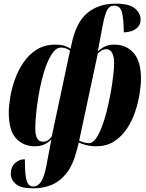

<svg xmlns="http://www.w3.org/2000/svg" viewBox="-20 -790 799 1050"><path d="M162 240Q93 240 66 216Q39 192 39 159Q39 124 61.5 102.5Q84 81 116 81Q116 141 120.5 173Q125 205 135.5 217.5Q146 230 162 230Q187 230 204.5 204Q222 178 234 115L261 -28Q246 -12 224 -1Q202 10 170 10Q108 10 68 -33Q28 -76 28 -175Q28 -211 36 -259Q44 -307 62 -357Q80 -407 109.5 -450Q139 -493 182 -519.5Q225 -546 284 -546Q312 -546 331.5 -540Q351 -534 366 -523L370 -543Q395 -667 457 -718.5Q519 -770 611 -770Q688 -770 718.5 -743.5Q749 -717 749 -684Q749 -658 734 -642Q719 -626 698 -619.5Q677 -613 657 -613Q656 -693 646 -726Q636 -759 604 -759Q579 -759 566 -735Q553 -711 541 -648L515 -509Q532 -525 553 -535.5Q574 -546 605 -546Q671 -546 711 -500Q751 -454 751 -360Q751 -325 743.5 -277.5Q736 -230 719.5 -180Q703 -130 674.5 -87Q646 -44 604.5 -17Q563 10 505 10Q477 10 451 3.5Q425 -3 411 -11L399 35Q379 113 343 158Q307 203 261 221.5Q215 240 162 240ZM216 -15Q243 -15 263 -44L363 -513Q350 -523 336.5 -526.5Q323 -530 314 -530Q291 -530 272 -506Q253 -482 237 -442.5Q221 -403 209 -354.5Q197 -306 189 -256Q181 -206 177 -162.5Q173 -119 173 -89Q173 -49 184 -32Q195 -15 216 -15ZM467 -7Q486 -7 503.5 -31Q521 -55 536.5 -95Q552 -135 564 -183.5Q576 -232 585 -281.5Q594 -331 599 -374.5Q604 -418 604 -446Q604 -479 593.5 -500Q583 -521 560 -521Q548 -521 538.5 -515.5Q529 -510 515 -498L413 -21Q419 -17 436.5 -12Q454 -7 467 -7Z"/></svg>

Font: Noto Serif Display ExtraCondensed Black
Style: Italic
Weight: 900
Width: 2
Italic angle: -12°
Designer: Monotype Design Team
Foundry: Monotype Imaging Inc.
Version: Version 2.009